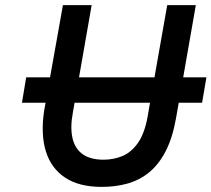

<svg xmlns="http://www.w3.org/2000/svg" viewBox="-20 -720 828 752"><path d="M378.5 12Q289.5 12 234.8 -24.5Q180 -61 159.5 -127.8Q139 -194.5 153 -287L158.5 -317.5H66L82.5 -417H176L226.5 -700H339L289.5 -417H585L635 -700H747L697.5 -417H788.5L771.5 -317.5H680L669.5 -257.5Q656 -180.5 629.2 -128.5Q602.5 -76.5 564.8 -45.5Q527 -14.5 479.8 -1.2Q432.5 12 378.5 12ZM385.5 -94.5Q425 -94.5 459.8 -109Q494.5 -123.5 520.5 -160.5Q546.5 -197.5 558.5 -265L567.5 -317.5H272L265.5 -280Q254.5 -221.5 263.8 -179.8Q273 -138 303.5 -116.2Q334 -94.5 385.5 -94.5Z"/></svg>

Font: Overpass SemiBold
Style: Italic
Weight: 600
Italic angle: -10°
Designer: Delve Withrington, Dave Bailey, Thomas Jockin
Foundry: Delve Fonts LLC
Version: Version 4.000